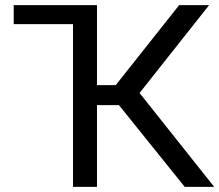

<svg xmlns="http://www.w3.org/2000/svg" viewBox="-20 -731 858 751"><path d="M33.7 -636.7V-710.9H359.4V-397.9H432.6L680.7 -710.9H797.9L525.9 -367.2L817.9 0H702.6L445.3 -319.8H359.4V0H265.6V-636.7Z"/></svg>

Font: Roboto21382017
Style: Regular
Weight: 400
Designer: Christian Robertson
Foundry: Google
Version: Version 2.138; 2017